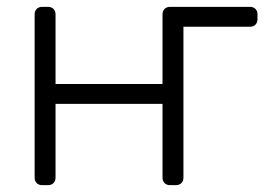

<svg xmlns="http://www.w3.org/2000/svg" viewBox="-20 -540 781 560"><path d="M709 -520Q719 -520 725 -514Q731 -508 731 -498V-484Q731 -474 725 -468Q719 -462 709 -462H515V-22Q515 -12 509 -6Q503 0 493 0H476Q466 0 460 -6Q454 -12 454 -22V-237H142V-22Q142 -12 136 -6Q130 0 120 0H103Q93 0 87 -6Q81 -12 81 -22V-498Q81 -508 87 -514Q93 -520 103 -520H120Q130 -520 136 -514Q142 -508 142 -498V-295H454V-498Q454 -508 460 -514Q466 -520 476 -520Z"/></svg>

Font: Rubik AZ
Style: Regular
Weight: 300
Designer: Hubert and Fischer
Foundry: Hubert & Fischer
Version: Version 2.000